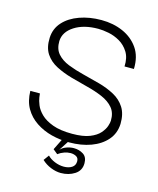

<svg xmlns="http://www.w3.org/2000/svg" viewBox="-111 -651 732 889"><g transform="rotate(15 255.5 -206.5)"><path d="M266 13Q222 13 181 2.5Q140 -8 106 -30.5Q72 -53 52 -87.5Q32 -122 31 -171H77Q77 -168 79 -153Q81 -138 89.5 -117Q98 -96 118.5 -76Q139 -56 175.5 -42.5Q212 -29 269 -29Q321 -29 352.5 -41.5Q384 -54 400 -72.5Q416 -91 421.5 -108Q427 -125 427 -134Q428 -172 408 -195.5Q388 -219 354 -233.5Q320 -248 280 -258Q240 -268 199.5 -279.5Q159 -291 125 -308.5Q91 -326 71.5 -355.5Q52 -385 54 -432Q56 -476 84.5 -507.5Q113 -539 160.5 -556Q208 -573 265 -573Q322 -573 368.5 -552.5Q415 -532 442.5 -492.5Q470 -453 468 -393H423Q425 -435 408 -462Q391 -489 365 -504Q339 -519 311 -524.5Q283 -530 261 -530Q192 -530 147.5 -501.5Q103 -473 101 -429Q100 -391 120 -368Q140 -345 174 -331.5Q208 -318 248.5 -308Q289 -298 329 -287Q369 -276 402.5 -258Q436 -240 455.5 -209.5Q475 -179 474 -131Q472 -85 444 -53Q416 -21 370 -4Q324 13 266 13ZM173 122 192 96Q205 110 227 119Q249 128 271 128Q294 128 309.5 118Q325 108 325 88Q325 72 313 65.5Q301 59 286 59Q272 59 256 64.5Q240 70 227 80L205 62L243 -15L271 -4L231 58Q242 46 259.5 39.5Q277 33 295 33Q320 33 340 45.5Q360 58 360 88Q360 123 331.5 141.5Q303 160 265 160Q242 160 217 150Q192 140 173 122Z"/></g></svg>

Font: Darker Grotesque Light
Style: Regular
Weight: 400
Version: Version 1.000;gftools[0.9.28]